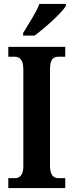

<svg xmlns="http://www.w3.org/2000/svg" viewBox="-20 -951 371 971"><path d="M97 -784V-771H155C209 -811 293 -886 313 -921V-931H179C163 -886 123 -829 97 -784ZM22 0H310V-50H275C252 -50 233 -65 233 -110V-601C233 -651 249 -664 275 -664H310V-714H22V-664H56C77 -664 98 -651 98 -601V-109C98 -63 77 -50 56 -50H22Z"/></svg>

Font: Noto Serif Khmer ExtraCondensed
Style: Bold
Weight: 700
Width: 2
Designer: Danh Hong and the Monotype Design Team
Foundry: Monotype Imaging Inc.
Version: Version 2.004